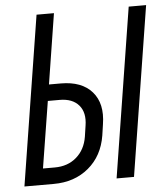

<svg xmlns="http://www.w3.org/2000/svg" viewBox="-52 -777 713 824"><g transform="rotate(-5 304.0 -365.0)"><path d="M20 0 136 -730H211L163 -427H214Q304 -427 348.5 -376Q393 -325 379 -237L372 -189Q358 -102 297 -51Q236 0 146 0ZM417 0 533 -730H608L492 0ZM106 -70H157Q213 -70 250.5 -102.5Q288 -135 297 -190L304 -237Q313 -293 285.5 -325Q258 -357 203 -357H152Z"/></g></svg>

Font: JetBrains Mono NL Light
Style: Italic
Weight: 300
Italic angle: -9°
Designer: Philipp Nurullin, Konstantin Bulenkov
Foundry: JetBrains
Version: Version 2.304; ttfautohint (v1.8.4.7-5d5b)